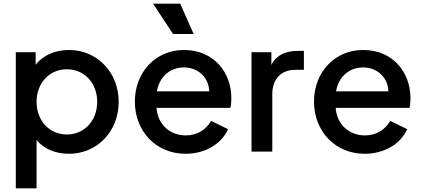

<svg xmlns="http://www.w3.org/2000/svg" viewBox="-20 -825 2298 1045"><path d="M66 200H179V-63C219 -14 283 12 355 12C510 12 626 -111 626 -271C626 -431 509 -553 355 -553C278 -553 214 -523 174 -473V-541H66ZM179 -271C179 -373 249 -448 344 -448C439 -448 509 -373 509 -271C509 -168 439 -93 344 -93C249 -93 179 -168 179 -271Z M990 12C1100 12 1188 -45 1221 -122L1129 -167C1102 -121 1056 -88 991 -88C906 -88 838 -147 832 -238H1234C1238 -254 1239 -274 1239 -291C1239 -431 1144 -553 981 -553C829 -553 714 -434 714 -272C714 -112 828 12 990 12ZM813 -805 922 -640H1034L961 -805ZM834 -328C848 -410 908 -458 981 -458C1057 -458 1116 -405 1119 -328Z M1349 0H1462V-312C1462 -397 1512 -445 1587 -445H1634V-548H1601C1535 -548 1485 -526 1457 -472V-541H1349Z M1965 12C2075 12 2163 -45 2196 -122L2104 -167C2077 -121 2031 -88 1966 -88C1881 -88 1813 -147 1807 -238H2209C2213 -254 2214 -274 2214 -291C2214 -431 2119 -553 1956 -553C1804 -553 1689 -434 1689 -272C1689 -112 1803 12 1965 12ZM1809 -328C1823 -410 1883 -458 1956 -458C2032 -458 2091 -405 2094 -328Z"/></svg>

Font: Mluvka SemiBold
Style: Regular
Weight: 600
Designer: Modified by Jiří Krblich, Original typeface by Gumpita Rahayu
Foundry: Gumpita Rahayu & Jiří Krblich
Version: Version 2.000;Glyphs 3.1.1 (3134)